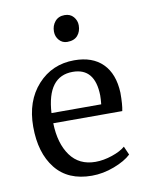

<svg xmlns="http://www.w3.org/2000/svg" viewBox="-72 -646 546 707"><g transform="rotate(-10 201.0 -292.0)"><path d="M215 8Q126 8 79.5 -50.5Q33 -109 33 -207Q33 -303 87 -362.5Q141 -422 224 -422Q292 -422 330 -384Q368 -346 371 -275Q371 -230 366 -207H108Q110 -131 143 -85.5Q176 -40 237 -40Q267 -40 299.5 -51Q332 -62 349 -77L363 -45Q341 -24 299 -8Q257 8 215 8ZM211 -381Q116 -381 108 -245H294Q296 -265 296 -278Q294 -381 211 -381ZM211 -493Q193 -493 181 -506.5Q169 -520 169 -539Q169 -561 182 -576.5Q195 -592 218 -592Q239 -592 251 -578Q263 -564 263 -546Q263 -523 250 -508Q237 -493 211 -493Z"/></g></svg>

Font: Aikya
Style: Regular
Weight: 400
Designer: Neelakash Kshetrimayum (Latin subset based on Merriweather by Eben Sorkin)
Foundry: Brand New Type
Version: Version 1.00 b005